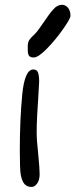

<svg xmlns="http://www.w3.org/2000/svg" viewBox="-20 -758 310 790"><path d="M109.9 11.2Q91.8 11.2 81.3 -0.2Q70.8 -11.7 65.4 -38.6Q61.5 -62 61.5 -138.7Q61.5 -265.6 71.5 -368.9Q81.5 -472.2 117.2 -472.2Q131.8 -472.2 136.5 -459.2Q141.1 -446.3 141.1 -421.9L137.2 -353.5Q134.8 -318.8 132.8 -280.8Q130.9 -242.7 130.9 -212.9Q130.9 -181.2 137.2 -124Q143.1 -64.5 143.1 -41.5Q143.1 -17.1 132.8 -2.9Q122.6 11.2 109.9 11.2ZM94.2 -567.4Q94.2 -584 101.1 -594.2Q107.9 -604.5 122.1 -616.7Q129.9 -624.5 139.9 -638.2Q149.9 -651.9 159.2 -665.5Q182.6 -701.2 199.5 -719.7Q216.3 -738.3 234.4 -738.3Q249.5 -738.3 259.8 -726.1Q270 -713.9 270 -692.9Q270 -681.6 239.5 -638.2Q209 -594.7 173.3 -558.1Q137.7 -521.5 118.7 -521.5Q104 -521.5 99.1 -529.1Q94.2 -536.6 94.2 -553.2Z"/></svg>

Font: Dekko
Style: Regular
Weight: 400
Designer: Multiple
Foundry: Sorkin Type
Version: Version 2.001